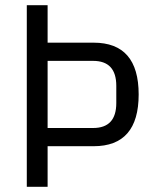

<svg xmlns="http://www.w3.org/2000/svg" viewBox="-20 -718 588 738"><path d="M83 0V-698H163V-554H340Q513 -554 513 -355Q513 -156 340 -156H163V0ZM163 -226H338Q427 -226 427 -322V-388Q427 -484 338 -484H163Z"/></svg>

Font: IBM Plex Sans Cond
Style: Regular
Weight: 400
Width: 3
Designer: Mike Abbink, Paul van der Laan, Pieter van Rosmalen
Foundry: Bold Monday
Version: Version 1.3